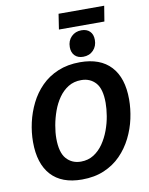

<svg xmlns="http://www.w3.org/2000/svg" viewBox="-109 -1116 935 1206"><g transform="rotate(-10 358.5 -513.5)"><path d="M315 12Q186 12 119 -61.5Q52 -135 52 -273Q52 -334 66 -396.5Q80 -459 108.5 -516.5Q137 -574 181.5 -619Q226 -664 288 -690Q350 -716 429 -716Q558 -716 625.5 -643Q693 -570 693 -433Q693 -373 679.5 -310.5Q666 -248 637 -190Q608 -132 563.5 -86.5Q519 -41 457 -14.5Q395 12 315 12ZM328 -100Q374 -100 409.5 -122.5Q445 -145 470.5 -182Q496 -219 512.5 -263.5Q529 -308 536.5 -353.5Q544 -399 544 -437Q544 -526 509 -565Q474 -604 417 -604Q370 -604 334.5 -582Q299 -560 273.5 -523.5Q248 -487 232 -442.5Q216 -398 208 -353Q200 -308 200 -270Q200 -180 235.5 -140Q271 -100 328 -100ZM456 -746Q422 -746 402.5 -766Q383 -786 383 -820Q383 -861 408.5 -886.5Q434 -912 473 -912Q507 -912 526.5 -892.5Q546 -873 546 -838Q546 -798 521 -772Q496 -746 456 -746ZM641 -1039 625 -941H335L350 -1039Z"/></g></svg>

Font: Bitter
Style: Bold Italic
Weight: 700
Italic angle: -9°
Designer: Sol Matas, and Bitter project Authors
Foundry: Sol Matas
Version: Version 2.001